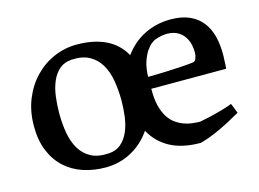

<svg xmlns="http://www.w3.org/2000/svg" viewBox="-77 -643 1065 790"><g transform="rotate(-15 456.0 -247.5)"><path d="M43.9 -229Q43.9 -292.5 64.9 -344Q85.9 -395.5 121.3 -432.1Q156.7 -468.8 203.1 -488.8Q249.5 -508.8 300.3 -508.8Q372.1 -508.8 423.1 -484.4Q474.1 -460 502.4 -409.7Q518.6 -432.1 539.3 -450.4Q560.1 -468.8 585 -481.7Q609.9 -494.6 638.7 -501.7Q667.5 -508.8 699.7 -508.8Q746.6 -508.8 779.5 -494.4Q812.5 -480 833.5 -453.4Q854.5 -426.8 863.8 -389.4Q873 -352.1 872.1 -306.2Q871.6 -299.3 871.3 -290.3Q871.1 -281.2 870.6 -272.9Q870.1 -263.7 869.1 -253.4H550.3Q549.8 -211.4 557.1 -181.6Q564.5 -151.9 577.4 -131.6Q590.3 -111.3 607.4 -99.4Q624.5 -87.4 642.3 -81.1Q660.2 -74.7 677.7 -72.8Q695.3 -70.8 710 -70.8Q731.4 -74.7 754.9 -80.1Q775.4 -85 800.3 -91.8Q825.2 -98.6 851.1 -108.4L867.7 -66.4Q840.8 -51.3 817.4 -38.8Q793.9 -26.4 772.2 -16.4Q750.5 -6.3 730.2 1.2Q710 8.8 689.5 14.2Q611.8 14.2 560.1 -13.7Q508.3 -41.5 480.5 -93.3Q446.3 -43.5 395.8 -16.4Q345.2 10.7 286.1 10.7Q235.4 10.7 191.2 -3.9Q147 -18.6 114.3 -48.3Q81.5 -78.1 62.7 -123.3Q43.9 -168.5 43.9 -229ZM158.2 -252.9Q158.2 -208.5 165.3 -168.9Q172.4 -129.4 189.9 -100.1Q207.5 -70.8 237.3 -54.9Q267.1 -39.1 313 -42Q344.7 -43.9 365.5 -62Q386.2 -80.1 398.2 -107.9Q410.2 -135.7 414.8 -169.9Q419.4 -204.1 419.4 -237.8Q419.4 -283.2 412.4 -323.7Q405.3 -364.3 387.7 -394Q370.1 -423.8 340.3 -440.2Q310.5 -456.5 265.1 -454.1Q232.9 -452.1 212.4 -434.6Q191.9 -417 179.7 -388.9Q167.5 -360.8 162.8 -325.4Q158.2 -290 158.2 -252.9ZM550.3 -304.2Q598.6 -304.7 632.8 -306.2Q667 -307.6 689.7 -309.1Q712.4 -310.5 725.6 -311.8Q738.8 -313 744.6 -314Q752.9 -314.9 757.6 -326.7Q762.2 -338.4 762.2 -351.1Q762.2 -384.3 751 -407.2Q739.7 -430.2 720.2 -442.4Q700.7 -454.6 674.6 -455.3Q648.4 -456.1 619.1 -445.3Q613.3 -443.4 602.3 -435.1Q591.3 -426.8 580.1 -410.2Q568.8 -393.6 560.1 -367.4Q551.3 -341.3 550.3 -304.2Z"/></g></svg>

Font: Donegal One
Style: Regular
Weight: 400
Designer: Gary Lonergan
Foundry: Sorkin Type Co.
Version: Version 1.004